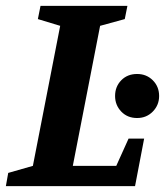

<svg xmlns="http://www.w3.org/2000/svg" viewBox="-36 -634 562 654"><path d="M-16 0 -8 -45 76 -69 169 -546 93 -569 102 -614H398L389 -569L305 -546L212 -69H360L402 -162H455L424 0ZM431 -232Q398 -232 377 -254Q356 -276 356 -307Q356 -339 377 -360.5Q398 -382 431 -382Q463 -382 484.5 -360.5Q506 -339 506 -307Q506 -276 484.5 -254Q463 -232 431 -232Z"/></svg>

Font: Manuale
Style: Bold Italic
Weight: 700
Italic angle: -11°
Version: Version 1.002